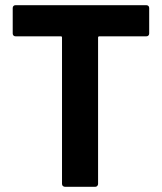

<svg xmlns="http://www.w3.org/2000/svg" viewBox="-20 -720 624 740"><path d="M219 -11V-575Q219 -580 215 -580H40Q35 -580 32 -583Q29 -586 29 -591V-689Q29 -694 32 -697Q35 -700 40 -700H544Q549 -700 552 -697Q555 -694 555 -689V-591Q555 -586 552 -583Q549 -580 544 -580H363Q358 -580 358 -575V-11Q358 -7 355 -3.5Q352 0 347 0H231Q226 0 222.5 -3Q219 -6 219 -11Z"/></svg>

Font: Barlow GEO Bold
Style: Regular
Weight: 700
Designer: Jeremy Tribby
Foundry: Tribby Type
Version: Version 1.408